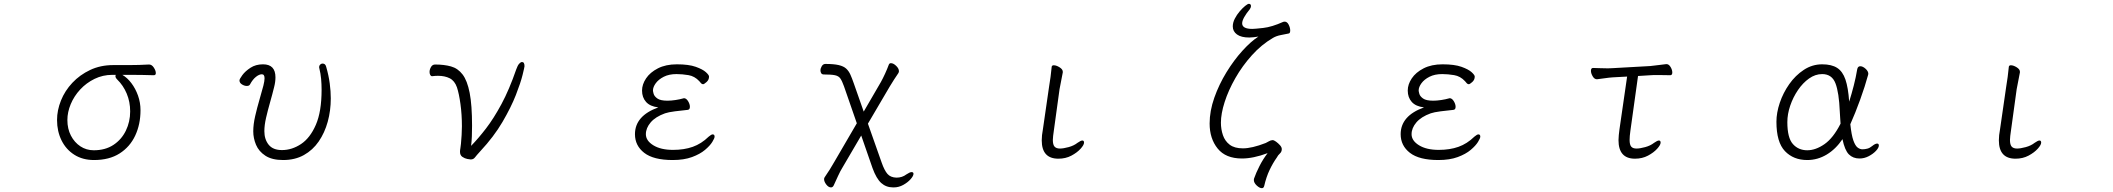

<svg xmlns="http://www.w3.org/2000/svg" viewBox="-20 -820 11040 1003"><path d="M759 -483H758Q707 -480 653 -480H571Q505 -480 451 -454.5Q397 -429 358 -387.5Q319 -346 298.5 -295Q278 -244 278 -193Q278 -134 301.5 -86.5Q325 -39 368.5 -11.5Q412 16 471 16Q551 16 605 -18.5Q659 -53 686.5 -112Q714 -171 714 -244Q714 -284 701 -320.5Q688 -357 666.5 -385.5Q645 -414 619 -429H657Q692 -429 721 -428.5Q750 -428 783 -427Q794 -427 794 -438Q794 -451 783.5 -467Q773 -483 759 -483ZM567 -429H585Q583 -425 583 -422Q583 -414 592 -405Q624 -374 642 -331Q660 -288 660 -238Q660 -184 637.5 -137.5Q615 -91 572.5 -63Q530 -35 470 -35Q431 -35 400 -55.5Q369 -76 350.5 -111.5Q332 -147 332 -193Q332 -234 349.5 -276Q367 -318 399 -352.5Q431 -387 474 -408Q517 -429 567 -429Z M1459 16Q1521 16 1567.5 -10Q1614 -36 1645 -81Q1676 -126 1692 -184Q1708 -242 1708 -306Q1708 -343 1702.5 -384.5Q1697 -426 1684 -471Q1680 -488 1665 -488Q1658 -488 1652.5 -482.5Q1647 -477 1647 -469Q1647 -468 1647.5 -467Q1648 -466 1648 -464Q1655 -436 1657.5 -408Q1660 -380 1660 -351Q1660 -237 1630 -168Q1600 -99 1552.5 -67.5Q1505 -36 1453 -36Q1406 -36 1383.5 -64Q1361 -92 1361 -135Q1361 -166 1370 -205Q1379 -244 1391 -286Q1403 -328 1412 -365Q1419 -392 1419 -416Q1419 -484 1354 -484Q1316 -484 1288.5 -466Q1261 -448 1246 -427.5Q1231 -407 1231 -400Q1231 -387 1244 -379Q1257 -371 1269 -371Q1282 -371 1286 -379Q1300 -405 1317 -418.5Q1334 -432 1348 -432Q1362 -432 1362 -411Q1362 -397 1356 -373Q1348 -342 1335.5 -299.5Q1323 -257 1313 -213.5Q1303 -170 1303 -134Q1303 -98 1317.5 -63.5Q1332 -29 1366.5 -6.5Q1401 16 1459 16Z M2237 -422H2238Q2246 -423 2253.5 -423.5Q2261 -424 2268 -424Q2304 -424 2329.5 -411Q2355 -398 2367 -364Q2378 -331 2385.5 -276Q2393 -221 2393 -160Q2393 -137 2391.5 -114.5Q2390 -92 2388 -69Q2387 -56 2385 -45.5Q2383 -35 2383 -27Q2383 -9 2395.5 -0.5Q2408 8 2421.5 10.5Q2435 13 2439 13Q2453 13 2461 2.5Q2469 -8 2489 -30Q2560 -106 2605 -183Q2650 -260 2675 -324Q2700 -388 2710 -429Q2720 -470 2720 -474Q2720 -496 2707 -496Q2700 -496 2692 -487Q2684 -478 2677 -458Q2640 -351 2599.5 -276Q2559 -201 2519 -149Q2479 -97 2441 -58Q2444 -82 2445 -108.5Q2446 -135 2446 -163Q2446 -271 2433.5 -335Q2421 -399 2396.5 -431Q2372 -463 2336 -473Q2300 -483 2253 -483Q2239 -483 2231.5 -470Q2224 -457 2224 -444Q2224 -435 2227.5 -428.5Q2231 -422 2237 -422Z M3419 -259Q3297 -215 3297 -119Q3297 -59 3345.5 -21.5Q3394 16 3494 16Q3553 16 3595 0.5Q3637 -15 3663 -37Q3689 -59 3701 -78.5Q3713 -98 3713 -106Q3713 -118 3703 -118Q3696 -118 3682 -106Q3644 -69 3599 -53Q3554 -37 3496 -37Q3432 -37 3393 -61Q3354 -85 3354 -119Q3354 -151 3379 -180.5Q3404 -210 3454 -228Q3471 -234 3506 -238.5Q3541 -243 3572 -246Q3584 -247 3584 -262Q3584 -276 3574.5 -291.5Q3565 -307 3553 -307Q3552 -307 3551 -306.5Q3550 -306 3549 -306Q3532 -301 3509 -297.5Q3486 -294 3467 -294Q3430 -294 3414 -305.5Q3398 -317 3394.5 -330Q3391 -343 3391 -347Q3391 -365 3405.5 -385Q3420 -405 3447.5 -419Q3475 -433 3514 -433Q3544 -433 3576.5 -427.5Q3609 -422 3633 -396Q3638 -390 3642.5 -385Q3647 -380 3653 -380Q3658 -380 3671 -391.5Q3684 -403 3684 -420Q3684 -428 3667.5 -443Q3651 -458 3614.5 -471Q3578 -484 3516 -484Q3458 -484 3417 -463Q3376 -442 3355 -410.5Q3334 -379 3334 -347Q3334 -311 3355 -287.5Q3376 -264 3419 -259Z M4646 159H4649Q4675 159 4698.5 146Q4722 133 4737 116Q4752 99 4752 88Q4752 79 4742 79Q4733 79 4715 91Q4693 108 4663 108Q4632 107 4616 88.5Q4600 70 4586 30L4514 -174L4628 -368Q4638 -385 4651 -405Q4664 -425 4673 -438Q4676 -443 4676 -448Q4676 -462 4661.5 -476Q4647 -490 4634 -490Q4626 -490 4623 -482Q4615 -460 4603.5 -435Q4592 -410 4582 -392L4492 -237L4440 -385Q4431 -411 4422.5 -430Q4414 -449 4400.5 -461.5Q4387 -474 4361.5 -480Q4336 -486 4292 -486Q4280 -486 4273 -474.5Q4266 -463 4266 -452Q4266 -444 4270 -437.5Q4274 -431 4284 -431Q4323 -431 4342 -427Q4361 -423 4370 -410Q4379 -397 4389 -369L4456 -176L4340 23Q4328 44 4315 65Q4302 86 4288 106Q4285 110 4285 116Q4285 129 4296.5 144Q4308 159 4321 159Q4331 159 4336 147Q4346 125 4358 99Q4370 73 4380 57L4479 -112L4538 58Q4558 113 4583.5 136Q4609 159 4646 159Z M5460 -365 5428 -144Q5422 -113 5422 -87Q5422 9 5509 9Q5547 9 5577 -7Q5607 -23 5625 -43Q5643 -63 5643 -75Q5643 -86 5634 -86Q5626 -86 5609 -74Q5590 -59 5562.5 -51.5Q5535 -44 5517 -44Q5498 -44 5489 -54Q5480 -64 5480 -89Q5480 -98 5481.5 -110Q5483 -122 5485 -136L5515 -354L5532 -442V-445Q5532 -458 5515 -468.5Q5498 -479 5485 -479Q5475 -479 5474 -471Q5472 -448 5468 -418Q5464 -388 5460 -365Z M6602 -20Q6578 11 6559.5 47.5Q6541 84 6531 113Q6530 115 6530 120Q6530 135 6545 149Q6560 163 6572 163Q6581 163 6584 152Q6595 104 6612.5 67.5Q6630 31 6650 3Q6656 -9 6666 -18Q6676 -27 6676 -41Q6676 -51 6666.5 -61.5Q6657 -72 6646 -80Q6635 -88 6628 -88Q6619 -88 6608 -81.5Q6597 -75 6592 -73Q6520 -45 6473 -45Q6429 -45 6404 -64Q6379 -83 6368.5 -114Q6358 -145 6358 -179Q6358 -226 6377.5 -287Q6397 -348 6433.5 -412Q6470 -476 6520 -531.5Q6570 -587 6630 -622Q6647 -632 6669.5 -636.5Q6692 -641 6712 -645Q6720 -646 6720 -661Q6720 -675 6712 -691Q6704 -707 6691 -707Q6686 -707 6684 -706Q6624 -679 6579 -674Q6534 -669 6522 -669Q6469 -669 6469 -698Q6469 -711 6479.5 -730Q6490 -749 6509 -772Q6515 -781 6515 -788Q6515 -800 6504 -800Q6498 -800 6484.5 -789Q6471 -778 6456 -760.5Q6441 -743 6430.5 -722.5Q6420 -702 6420 -682Q6420 -656 6442 -640Q6464 -624 6506 -624Q6517 -624 6529 -625.5Q6541 -627 6554 -629Q6515 -604 6470.5 -555Q6426 -506 6387 -442.5Q6348 -379 6323.5 -309.5Q6299 -240 6299 -175Q6299 -96 6341 -44Q6383 8 6468 8Q6527 8 6602 -20Z M7419 -259Q7297 -215 7297 -119Q7297 -59 7345.5 -21.5Q7394 16 7494 16Q7553 16 7595 0.5Q7637 -15 7663 -37Q7689 -59 7701 -78.5Q7713 -98 7713 -106Q7713 -118 7703 -118Q7696 -118 7682 -106Q7644 -69 7599 -53Q7554 -37 7496 -37Q7432 -37 7393 -61Q7354 -85 7354 -119Q7354 -151 7379 -180.5Q7404 -210 7454 -228Q7471 -234 7506 -238.5Q7541 -243 7572 -246Q7584 -247 7584 -262Q7584 -276 7574.5 -291.5Q7565 -307 7553 -307Q7552 -307 7551 -306.5Q7550 -306 7549 -306Q7532 -301 7509 -297.5Q7486 -294 7467 -294Q7430 -294 7414 -305.5Q7398 -317 7394.5 -330Q7391 -343 7391 -347Q7391 -365 7405.5 -385Q7420 -405 7447.5 -419Q7475 -433 7514 -433Q7544 -433 7576.5 -427.5Q7609 -422 7633 -396Q7638 -390 7642.5 -385Q7647 -380 7653 -380Q7658 -380 7671 -391.5Q7684 -403 7684 -420Q7684 -428 7667.5 -443Q7651 -458 7614.5 -471Q7578 -484 7516 -484Q7458 -484 7417 -463Q7376 -442 7355 -410.5Q7334 -379 7334 -347Q7334 -311 7355 -287.5Q7376 -264 7419 -259Z M8480 -420 8440 -144Q8438 -128 8436.5 -114.5Q8435 -101 8435 -88Q8435 9 8521 9Q8559 9 8589 -7Q8619 -23 8637 -43Q8655 -63 8655 -75Q8655 -86 8646 -86Q8638 -86 8621 -74Q8602 -59 8574.5 -51.5Q8547 -44 8529 -44Q8510 -44 8501.5 -54Q8493 -64 8493 -89Q8493 -99 8494 -110.5Q8495 -122 8497 -136L8537 -423L8602 -427Q8610 -428 8620 -428Q8630 -428 8640 -428Q8660 -428 8678.5 -427.5Q8697 -427 8705 -427Q8716 -427 8716 -441Q8716 -455 8707 -470Q8698 -485 8686 -485H8684Q8672 -484 8647.5 -480.5Q8623 -477 8601 -475L8405 -464Q8400 -464 8393.5 -463.5Q8387 -463 8379 -463Q8357 -463 8334 -464Q8311 -465 8302 -465Q8291 -465 8291 -450Q8291 -437 8300 -421.5Q8309 -406 8322 -406H8323Q8334 -407 8361 -411Q8388 -415 8406 -416Z M9605 -93Q9617 -35 9638.5 -13.5Q9660 8 9694 8Q9719 8 9742 -4Q9765 -16 9780 -32Q9795 -48 9795 -60Q9795 -70 9786 -70Q9776 -70 9760 -57Q9748 -47 9735 -43.5Q9722 -40 9709 -40Q9697 -40 9684.5 -49Q9672 -58 9662 -86Q9652 -114 9646 -171Q9672 -229 9697.5 -299.5Q9723 -370 9739 -429Q9739 -431 9739.5 -432Q9740 -433 9740 -434Q9740 -448 9725.5 -461Q9711 -474 9698 -474Q9685 -474 9682 -458Q9675 -416 9664 -373Q9653 -330 9640 -289Q9635 -362 9620.5 -404.5Q9606 -447 9577 -465.5Q9548 -484 9499 -484Q9447 -484 9403 -455Q9359 -426 9327 -380.5Q9295 -335 9277.5 -283Q9260 -231 9260 -184Q9260 -77 9304.5 -30.5Q9349 16 9421 16Q9475 16 9522.5 -12.5Q9570 -41 9605 -93ZM9595 -174Q9557 -99 9511 -67Q9465 -35 9421 -35Q9375 -35 9346 -67.5Q9317 -100 9317 -182Q9317 -224 9332 -268Q9347 -312 9372.5 -349.5Q9398 -387 9430.5 -410Q9463 -433 9499 -433Q9550 -433 9568.5 -384.5Q9587 -336 9591 -237Q9592 -220 9593 -204Q9594 -188 9595 -174Z M10460 -365 10428 -144Q10422 -113 10422 -87Q10422 9 10509 9Q10547 9 10577 -7Q10607 -23 10625 -43Q10643 -63 10643 -75Q10643 -86 10634 -86Q10626 -86 10609 -74Q10590 -59 10562.5 -51.5Q10535 -44 10517 -44Q10498 -44 10489 -54Q10480 -64 10480 -89Q10480 -98 10481.5 -110Q10483 -122 10485 -136L10515 -354L10532 -442V-445Q10532 -458 10515 -468.5Q10498 -479 10485 -479Q10475 -479 10474 -471Q10472 -448 10468 -418Q10464 -388 10460 -365Z"/></svg>

Font: Klee One
Style: Regular
Weight: 400
Designer: Fontworks Inc.
Foundry: Fontworks Inc.
Version: Version 1.100